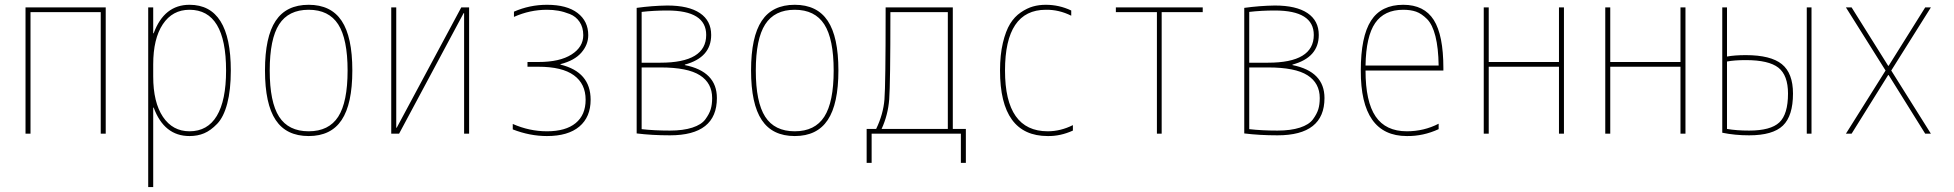

<svg xmlns="http://www.w3.org/2000/svg" viewBox="-20 -550 8040 790"><path d="M415 -519.5V0H394.5V-500H105.5V0H85V-519.5Z M612.3 -107.4H610.4V219.7H589.8V-519.5H610.4V-413.1H612.3Q655.3 -530.3 759.8 -530.3Q929.7 -530.3 929.7 -259.8Q929.7 -179.7 915 -124Q900.4 -68.4 873.5 -40.5Q846.7 -12.7 819.8 -1.5Q793 9.8 759.8 9.8Q655.3 9.8 612.3 -107.4ZM910.2 -259.8Q910.2 -509.8 759.8 -509.8Q689.5 -509.8 649.9 -450.2Q610.4 -390.6 610.4 -285.2V-235.4Q610.4 -128.9 650.4 -69.3Q690.4 -9.8 759.8 -9.8Q834 -9.8 872.1 -73.2Q910.2 -136.7 910.2 -259.8Z M1128.4 -69.8Q1167 -9.8 1250 -9.8Q1333 -9.8 1371.6 -69.8Q1410.2 -129.9 1410.2 -259.8Q1410.2 -389.6 1371.6 -449.7Q1333 -509.8 1250 -509.8Q1167 -509.8 1128.4 -449.7Q1089.8 -389.6 1089.8 -259.8Q1089.8 -129.9 1128.4 -69.8ZM1385.7 -56.2Q1341.8 9.8 1250 9.8Q1158.2 9.8 1114.3 -56.2Q1070.3 -122.1 1070.3 -260.3Q1070.3 -398.4 1114.3 -464.4Q1158.2 -530.3 1250 -530.3Q1341.8 -530.3 1385.7 -464.4Q1429.7 -398.4 1429.7 -260.3Q1429.7 -122.1 1385.7 -56.2Z M1612.3 -24.4 1877.9 -519.5H1910.2V0H1889.6V-496.1H1887.7L1622.1 0H1589.8V-519.5H1610.4V-24.4Z M2286.1 -286.1V-284.2Q2410.2 -253.9 2410.2 -139.6Q2410.2 -68.4 2363.8 -29.3Q2317.4 9.8 2230.5 9.8Q2160.2 9.8 2089.8 -17.6V-40Q2158.2 -9.8 2230.5 -9.8Q2307.6 -9.8 2348.6 -43.5Q2389.6 -77.1 2389.6 -139.6Q2389.6 -205.1 2341.3 -240.2Q2293 -275.4 2195.3 -275.4H2150.4V-294.9H2195.3Q2283.2 -294.9 2331.5 -325.7Q2379.9 -356.4 2379.9 -405.3Q2379.9 -437.5 2364.7 -460Q2349.6 -482.4 2324.7 -492.2Q2299.8 -502 2277.3 -505.9Q2254.9 -509.8 2230.5 -509.8Q2160.2 -509.8 2094.7 -480.5V-502Q2159.2 -530.3 2230.5 -530.3Q2312.5 -530.3 2356.4 -496.6Q2400.4 -462.9 2400.4 -405.3Q2400.4 -366.2 2372.1 -333.5Q2343.8 -300.8 2286.1 -286.1Z M2885.7 -406.2Q2885.7 -506.8 2725.6 -506.8Q2669.9 -506.8 2620.1 -501V-292H2697.3Q2885.7 -292 2885.7 -406.2ZM2929.7 -146.5Q2929.7 6.8 2736.3 6.8Q2662.1 6.8 2599.6 -1V-517.6Q2663.1 -526.4 2725.6 -527.3Q2813.5 -527.3 2859.9 -496.1Q2906.2 -464.8 2906.2 -406.2Q2906.2 -313.5 2797.9 -284.2V-282.2Q2929.7 -255.9 2929.7 -146.5ZM2910.2 -146.5Q2910.2 -208 2859.9 -240.2Q2809.6 -272.5 2697.3 -272.5H2620.1V-18.6Q2671.9 -12.7 2736.3 -12.7Q2791 -12.7 2828.6 -24.9Q2866.2 -37.1 2882.3 -59.1Q2898.4 -81.1 2904.3 -100.6Q2910.2 -120.1 2910.2 -146.5Z M3128.4 -69.8Q3167 -9.8 3250 -9.8Q3333 -9.8 3371.6 -69.8Q3410.2 -129.9 3410.2 -259.8Q3410.2 -389.6 3371.6 -449.7Q3333 -509.8 3250 -509.8Q3167 -509.8 3128.4 -449.7Q3089.8 -389.6 3089.8 -259.8Q3089.8 -129.9 3128.4 -69.8ZM3385.7 -56.2Q3341.8 9.8 3250 9.8Q3158.2 9.8 3114.3 -56.2Q3070.3 -122.1 3070.3 -260.3Q3070.3 -398.4 3114.3 -464.4Q3158.2 -530.3 3250 -530.3Q3341.8 -530.3 3385.7 -464.4Q3429.7 -398.4 3429.7 -260.3Q3429.7 -122.1 3385.7 -56.2Z M3879.9 -19.5V-500H3643.6Q3643.6 -205.1 3638.7 -141.1Q3633.8 -77.1 3607.4 -19.5ZM3585 -19.5Q3614.3 -80.1 3619.1 -140.6Q3624 -201.2 3624 -500V-519.5H3900.4V-19.5H3954.1V120.1H3933.6V0H3566.4V120.1H3545.9V-19.5Z M4291 -9.8Q4343.8 -9.8 4394.5 -35.2V-12.7Q4342.8 10.7 4291 9.8Q4094.7 9.8 4094.7 -259.8Q4094.7 -324.2 4106.4 -373.5Q4118.2 -422.9 4136.2 -452.1Q4154.3 -481.4 4180.2 -499Q4206.1 -516.6 4230.5 -523.4Q4254.9 -530.3 4283.2 -530.3Q4337.9 -530.3 4387.7 -506.8V-485.4Q4336.9 -510.7 4283.2 -509.8Q4115.2 -509.8 4115.2 -259.8Q4115.2 -9.8 4291 -9.8Z M4740.2 0V-500H4571.3V-519.5H4928.7V-500H4759.8V0Z M5385.7 -406.2Q5385.7 -506.8 5225.6 -506.8Q5169.9 -506.8 5120.1 -501V-292H5197.3Q5385.7 -292 5385.7 -406.2ZM5429.7 -146.5Q5429.7 6.8 5236.3 6.8Q5162.1 6.8 5099.6 -1V-517.6Q5163.1 -526.4 5225.6 -527.3Q5313.5 -527.3 5359.9 -496.1Q5406.2 -464.8 5406.2 -406.2Q5406.2 -313.5 5297.9 -284.2V-282.2Q5429.7 -255.9 5429.7 -146.5ZM5410.2 -146.5Q5410.2 -208 5359.9 -240.2Q5309.6 -272.5 5197.3 -272.5H5120.1V-18.6Q5171.9 -12.7 5236.3 -12.7Q5291 -12.7 5328.6 -24.9Q5366.2 -37.1 5382.3 -59.1Q5398.4 -81.1 5404.3 -100.6Q5410.2 -120.1 5410.2 -146.5Z M5753.9 -530.3Q5839.8 -530.3 5879.4 -467.8Q5918.9 -405.3 5918.9 -269.5V-259.8H5598.6Q5598.6 -131.8 5640.1 -70.8Q5681.6 -9.8 5768.6 -9.8Q5838.9 -9.8 5899.4 -41V-18.6Q5835.9 10.7 5768.6 9.8Q5578.1 9.8 5579.1 -259.8Q5579.1 -399.4 5621.1 -464.8Q5663.1 -530.3 5753.9 -530.3ZM5598.6 -280.3H5899.4Q5898.4 -352.5 5886.2 -400.9Q5874 -449.2 5851.6 -471.7Q5829.1 -494.1 5806.6 -502Q5784.2 -509.8 5753.9 -509.8Q5675.8 -509.8 5638.2 -455.1Q5600.6 -400.4 5598.6 -280.3Z M6394.5 -519.5H6415V0H6394.5V-275.4H6105.5V0H6085V-519.5H6105.5V-294.9H6394.5Z M6894.5 -519.5H6915V0H6894.5V-275.4H6605.5V0H6585V-519.5H6605.5V-294.9H6894.5Z M7414.1 0V-519.5H7433.6V0ZM7357.4 -165Q7357.4 -73.2 7315.9 -33.2Q7274.4 6.8 7176.8 6.8Q7118.2 6.8 7066.4 -3.9V-519.5H7085.9V-317.4Q7118.2 -323.2 7163.1 -323.2Q7265.6 -323.2 7311.5 -286.1Q7357.4 -249 7357.4 -165ZM7085.9 -296.9V-19.5Q7125 -12.7 7176.8 -12.7Q7265.6 -12.7 7301.3 -46.4Q7336.9 -80.1 7336.9 -165Q7336.9 -240.2 7297.4 -271.5Q7257.8 -302.7 7163.1 -302.7Q7116.2 -302.7 7085.9 -296.9Z M7751 -241.2H7749L7598.6 0H7575.2L7738.3 -259.8L7575.2 -519.5H7598.6L7749 -279.3H7751L7901.4 -519.5H7924.8L7761.7 -259.8L7924.8 0H7901.4Z"/></svg>

Font: Mgen+ 1m thin
Style: Regular
Weight: 100
Designer: [Source Han Sans]
Ryoko NISHIZUKA  (kana & ideographs); Paul D. Hunt (Latin, Greek & Cyrillic); Wenlong ZHANG  (bopomofo
Version: Version 1.059.20150602